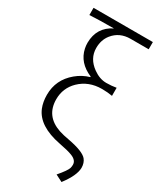

<svg xmlns="http://www.w3.org/2000/svg" viewBox="-246 -870 949 1147"><g transform="rotate(30 228.5 -296.5)"><path d="M392.6 202.1 344.7 177.7Q391.6 123 397.5 101.6Q400.4 90.8 400.4 79.1Q400.4 47.9 360.4 32.2Q331.1 20.5 268.6 8.8Q112.3 -21.5 72.3 -118.2Q56.6 -157.2 56.6 -206.1Q56.6 -310.5 138.7 -378.9Q179.7 -413.1 228.5 -426.8V-430.7Q133.8 -470.7 115.2 -558.6Q111.3 -577.1 111.3 -596.7Q112.3 -703.1 205.1 -749Q106.4 -749 38.1 -745.1V-794.9H447.3V-745.1H322.3Q247.1 -745.1 203.1 -690.4Q171.9 -651.4 171.9 -595.7Q171.9 -522.5 238.3 -475.6Q282.2 -444.3 328.1 -444.3Q363.3 -444.3 396.5 -450.2V-394.5Q364.3 -400.4 324.2 -400.4Q233.4 -400.4 172.9 -341.8Q118.2 -288.1 118.2 -210.9Q118.2 -94.7 233.4 -55.7Q263.7 -45.9 303.7 -39.1Q408.2 -19.5 435.5 12.7Q454.1 35.2 454.1 69.3Q453.1 123 392.6 202.1Z"/></g></svg>

Font: Taipei Sans TC Beta Light
Style: Regular
Weight: 300
Designer: JT Foundry
Foundry: JT Foundry
Version: Version 1.000